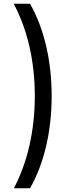

<svg xmlns="http://www.w3.org/2000/svg" viewBox="-20 -852 360 1037"><path d="M55 165H142C219 30 259 -144 259 -333C259 -523 219 -697 142 -832H54C129 -691 168 -520 168 -334C168 -147 129 24 55 165Z"/></svg>

Font: Noto Sans Devanagari UI ExtraCondensed Medium
Style: Regular
Weight: 500
Width: 2
Designer: Jelle Bosma - Monotype Design Team
Foundry: Monotype Imaging Inc.
Version: Version 2.003